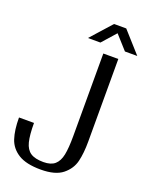

<svg xmlns="http://www.w3.org/2000/svg" viewBox="-176 -1040 901 1155"><g transform="rotate(20 275.0 -463.0)"><path d="M348 -950 229 -817H309L387 -905L466 -817H545L426 -950ZM3 -226Q3 -146 20.5 -92.5Q38 -39 88.5 -7.5Q139 24 232 24Q325 24 371.5 -13.5Q418 -51 431 -104.5Q444 -158 444 -233V-761H348V-233Q348 -156 339 -112Q330 -68 305 -46Q280 -24 232 -24Q178 -24 149.5 -43Q121 -62 110 -105Q99 -148 99 -226Z"/></g></svg>

Font: LXGW Marker Gothic
Style: Regular
Weight: 400
Version: Version 1.001